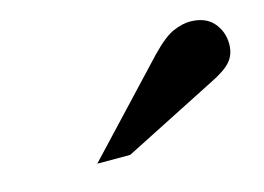

<svg xmlns="http://www.w3.org/2000/svg" viewBox="-45 -831 479 349"><g transform="rotate(-15 195.0 -657.0)"><path d="M102 -554 256 -718Q282 -745 299.5 -752.5Q317 -760 331 -760Q360 -760 375 -743Q390 -726 390 -702Q390 -683 379 -670Q368 -657 339 -643L164 -554Z"/></g></svg>

Font: Libre Bodoni
Style: Italic
Weight: 400
Italic angle: -13°
Designer: Pablo Impallari, Rodrigo Fuenzalida
Foundry: Impallari Type
Version: Version 2.005;gftools[0.9.23]